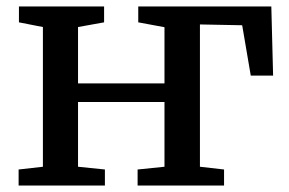

<svg xmlns="http://www.w3.org/2000/svg" viewBox="-20 -573 894 593"><path d="M37.5 0V-49.5L112.5 -58V-489.5L38.5 -504V-553H301.5V-504L221 -489.5V-315.5H488V-489L407 -504V-553H818L823.5 -339.5H754.5L728 -495L597.5 -497.5V-58L672 -49.5V0H405V-49.5L488 -58V-258H221V-58L304 -49.5V0Z"/></svg>

Font: Merriweather 24pt Medium
Style: Regular
Weight: 500
Designer: Eben Sorkin
Foundry: Eben Sorkin
Version: Version 2.100